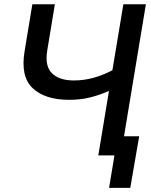

<svg xmlns="http://www.w3.org/2000/svg" viewBox="-20 -748 726 924"><path d="M312.5 -267.6Q196.8 -267.6 137.2 -323.7Q77.6 -379.9 98.6 -502.9L135.7 -727.5H244.1L207.5 -506.3Q194.8 -430.7 229.7 -395.8Q264.6 -360.8 335.4 -360.8Q384.3 -360.8 431.4 -374Q478.5 -387.2 521 -410.2L573.7 -727.5H682.1L561.5 0H453.1L504.4 -310.5Q460.9 -291 414.3 -279.3Q367.7 -267.6 312.5 -267.6ZM504.9 156.2 530.8 0H492.7L507.8 -92.3H649.9L606.9 156.2Z"/></svg>

Font: Inter Display Medium
Style: Italic
Weight: 500
Italic angle: -9.39999°
Designer: Rasmus Andersson
Foundry: rsms
Version: Version 4.000;git-a52131595